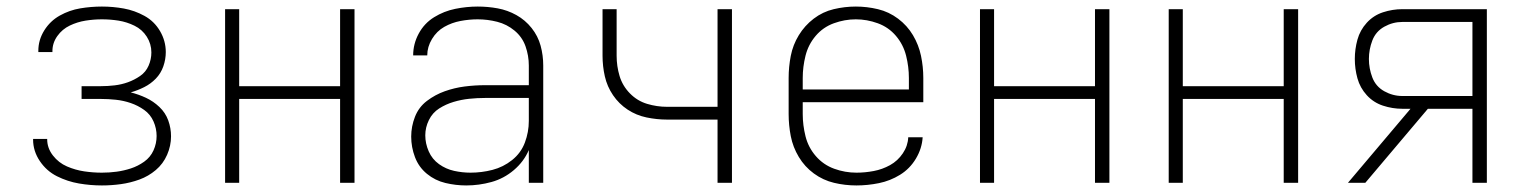

<svg xmlns="http://www.w3.org/2000/svg" viewBox="-20 -558 4648 586"><path d="M291 8Q320 8 349 4Q378 0 405.5 -10Q433 -20 455.5 -39Q478 -58 490 -85.5Q502 -113 502 -142Q502 -167 493.5 -190.5Q485 -214 466.5 -231.5Q448 -249 425.5 -259.5Q403 -270 379 -276Q400 -282 420 -292Q440 -302 455.5 -318Q471 -334 478.5 -355.5Q486 -377 486 -399Q486 -433 468.5 -463Q451 -493 421 -509.5Q391 -526 358 -532Q325 -538 291 -538Q258 -538 225 -532.5Q192 -527 162.5 -510.5Q133 -494 115 -465Q97 -436 97 -403V-399H140V-402Q140 -427 155 -448Q170 -469 193 -480Q216 -491 241 -495Q266 -499 291 -499Q317 -499 342 -495Q367 -491 390.5 -479.5Q414 -468 428 -446Q442 -424 442 -398Q442 -377 433.5 -357.5Q425 -338 407.5 -326Q390 -314 370.5 -307Q351 -300 330 -297.5Q309 -295 288 -295H229V-256H288Q311 -256 334 -253.5Q357 -251 379 -243.5Q401 -236 420 -222.5Q439 -209 448.5 -187.5Q458 -166 458 -143Q458 -120 448.5 -99Q439 -78 420 -64.5Q401 -51 379.5 -44Q358 -37 336 -34Q314 -31 291 -31Q264 -31 237 -35Q210 -39 184.5 -50Q159 -61 141.5 -83.5Q124 -106 124 -133V-134H81V-132Q81 -97 101.5 -66.5Q122 -36 154 -20Q186 -4 221 2Q256 8 291 8Z M667 0H710V-256H1018V0H1062V-530H1018V-295H710V-530H667Z M1403 8Q1442 8 1480 -2.5Q1518 -13 1548.5 -39Q1579 -65 1594 -100V0H1638V-358Q1638 -389 1630 -418.5Q1622 -448 1602.5 -472.5Q1583 -497 1556 -512Q1529 -527 1499 -532.5Q1469 -538 1438 -538Q1404 -538 1369.5 -531Q1335 -524 1305 -505.5Q1275 -487 1258 -455.5Q1241 -424 1241 -389H1284Q1284 -415 1298.5 -439Q1313 -463 1336 -476Q1359 -489 1385.5 -494Q1412 -499 1438 -499Q1468 -499 1497.5 -491.5Q1527 -484 1550.5 -464.5Q1574 -445 1584 -416.5Q1594 -388 1594 -358V-298H1460Q1429 -298 1398 -294Q1367 -290 1337.5 -279.5Q1308 -269 1283 -250Q1258 -231 1246.5 -201.5Q1235 -172 1235 -141Q1235 -109 1246.5 -78.5Q1258 -48 1283 -27.5Q1308 -7 1339.5 0.5Q1371 8 1403 8ZM1416 -31Q1391 -31 1366 -36.5Q1341 -42 1320 -57Q1299 -72 1288.5 -96Q1278 -120 1278 -145Q1278 -169 1289 -191.5Q1300 -214 1320.5 -227Q1341 -240 1364.5 -247Q1388 -254 1412 -256.5Q1436 -259 1460 -259H1594V-189Q1594 -155 1582 -123Q1570 -91 1543 -69.5Q1516 -48 1483 -39.5Q1450 -31 1416 -31Z M2170 0H2214V-530H2170V-232H2016Q1985 -232 1955 -241Q1925 -250 1902.5 -273Q1880 -296 1871 -326Q1862 -356 1862 -388V-530H1819V-388Q1819 -356 1826 -325Q1833 -294 1851 -267.5Q1869 -241 1895.5 -223.5Q1922 -206 1953.5 -199.5Q1985 -193 2016 -193H2170Z M2594 8Q2628 8 2662.5 1Q2697 -6 2727 -24.5Q2757 -43 2775.5 -74Q2794 -105 2796 -139H2752Q2751 -113 2735.5 -90Q2720 -67 2696.5 -54Q2673 -41 2646.5 -36Q2620 -31 2594 -31Q2559 -31 2526 -43Q2493 -55 2470 -81.5Q2447 -108 2438.5 -142Q2430 -176 2430 -210V-246H2798V-320Q2798 -354 2791 -387.5Q2784 -421 2766.5 -450.5Q2749 -480 2721 -501Q2693 -522 2659.5 -530Q2626 -538 2592 -538Q2558 -538 2524.5 -530Q2491 -522 2463.5 -501Q2436 -480 2418 -450.5Q2400 -421 2393.5 -387.5Q2387 -354 2387 -320V-210Q2387 -176 2393.5 -142.5Q2400 -109 2418 -79Q2436 -49 2464 -28.5Q2492 -8 2525.5 0Q2559 8 2594 8ZM2430 -285V-320Q2430 -354 2438.5 -388Q2447 -422 2469.5 -448.5Q2492 -475 2525 -487Q2558 -499 2592 -499Q2626 -499 2659 -487Q2692 -475 2714.5 -448.5Q2737 -422 2745.5 -388Q2754 -354 2754 -320V-285Z M2971 0H3014V-256H3322V0H3366V-530H3322V-295H3014V-530H2971Z M3547 0H3590V-256H3898V0H3942V-530H3898V-295H3590V-530H3547Z M4094 0H4147L4338 -226H4474V0H4518V-530H4260Q4230 -530 4201 -520.5Q4172 -511 4151.5 -488.5Q4131 -466 4123 -437Q4115 -408 4115 -378Q4115 -348 4123 -319Q4131 -290 4151.5 -267.5Q4172 -245 4201 -235.5Q4230 -226 4260 -226H4285ZM4260 -265Q4231 -265 4205 -279.5Q4179 -294 4168.5 -321.5Q4158 -349 4158 -378Q4158 -407 4168.5 -434.5Q4179 -462 4205 -476.5Q4231 -491 4260 -491H4474V-265Z"/></svg>

Font: Iosevka Sparkle Extralight
Style: Regular
Weight: 200
Designer: Belleve Invis
Foundry: Belleve Invis
Version: Version 4.5.0; ttfautohint (v1.8.3)